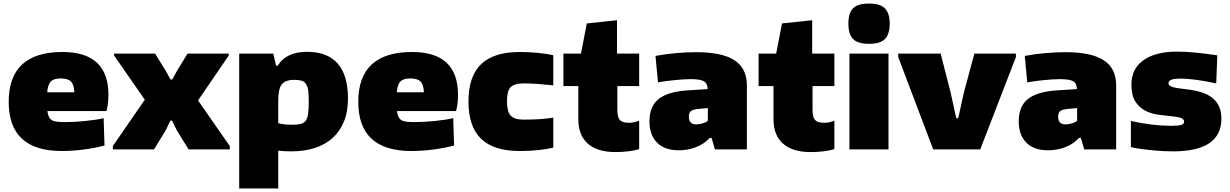

<svg xmlns="http://www.w3.org/2000/svg" viewBox="-20 -842 6930 1082"><path d="M328 9Q29 9 29 -268Q29 -549 332 -549Q591 -549 591 -308Q591 -282 588.5 -260Q586 -238 580 -216H247Q250 -195 256 -183Q262 -171 273 -164.5Q284 -158 302 -156Q320 -154 347 -154Q371 -154 400 -155.5Q429 -157 458.5 -160Q488 -163 515.5 -167Q543 -171 564 -176L569 -22Q517 -8 453.5 0.5Q390 9 328 9ZM322 -400Q284 -400 267 -383.5Q250 -367 246 -322H399Q397 -365 380 -382.5Q363 -400 322 -400Z M616 -19 796 -280 623 -529V-540H854L915 -441L941 -394H951L977 -442L1037 -540H1269V-529L1096 -276L1275 -19V0H1043L976 -108L950 -162H940L914 -108L848 0H616Z M1328 -540H1520L1536 -472H1545Q1571 -513 1612.5 -531.5Q1654 -550 1710 -550Q1825 -550 1883 -484Q1941 -418 1941 -286Q1941 -213 1918.5 -157.5Q1896 -102 1854.5 -64.5Q1813 -27 1754 -8Q1695 11 1621 11Q1602 11 1584 10Q1566 9 1548 7V220H1328ZM1626 -139Q1656 -139 1674.5 -143.5Q1693 -148 1703 -162Q1713 -176 1716.5 -201.5Q1720 -227 1720 -269Q1720 -306 1717 -330Q1714 -354 1705 -368Q1696 -382 1680 -387Q1664 -392 1639 -392Q1588 -392 1568 -366.5Q1548 -341 1548 -276V-148Q1578 -139 1626 -139Z M2298 9Q1999 9 1999 -268Q1999 -549 2302 -549Q2561 -549 2561 -308Q2561 -282 2558.5 -260Q2556 -238 2550 -216H2217Q2220 -195 2226 -183Q2232 -171 2243 -164.5Q2254 -158 2272 -156Q2290 -154 2317 -154Q2341 -154 2370 -155.5Q2399 -157 2428.5 -160Q2458 -163 2485.5 -167Q2513 -171 2534 -176L2539 -22Q2487 -8 2423.5 0.5Q2360 9 2298 9ZM2292 -400Q2254 -400 2237 -383.5Q2220 -367 2216 -322H2369Q2367 -365 2350 -382.5Q2333 -400 2292 -400Z M2909 9Q2763 9 2691.5 -59.5Q2620 -128 2620 -270Q2620 -412 2691.5 -480.5Q2763 -549 2909 -549Q2962 -549 3011.5 -544Q3061 -539 3098 -531V-361Q3051 -366 3010 -369Q2969 -372 2931 -372Q2878 -372 2857.5 -350.5Q2837 -329 2837 -272Q2837 -214 2857.5 -191Q2878 -168 2929 -168Q2982 -168 3020.5 -170.5Q3059 -173 3098 -179V-10Q3061 -1 3011.5 4Q2962 9 2909 9Z M3449 15Q3346 15 3292.5 -32.5Q3239 -80 3239 -171V-357H3155V-540H3254L3287 -710L3457 -728V-540H3582V-357H3459V-223Q3459 -181 3473.5 -165.5Q3488 -150 3525 -150Q3552 -150 3582 -162V-2Q3559 6 3522.5 10.5Q3486 15 3449 15Z M3806 5Q3725 5 3682.5 -38.5Q3640 -82 3640 -158Q3640 -242 3690.5 -283Q3741 -324 3846 -332L3968 -340Q3967 -356 3962.5 -366.5Q3958 -377 3947.5 -383.5Q3937 -390 3918.5 -393Q3900 -396 3872 -396Q3852 -396 3829 -394.5Q3806 -393 3781.5 -390.5Q3757 -388 3733 -385Q3709 -382 3688 -378L3674 -527Q3734 -538 3793 -543Q3852 -548 3903 -548Q4049 -548 4119 -502.5Q4189 -457 4189 -360V0H4009L3990 -65H3980Q3945 -28 3899.5 -11.5Q3854 5 3806 5ZM3904 -141Q3923 -141 3942.5 -147.5Q3962 -154 3969 -162V-233L3915 -228Q3885 -225 3873.5 -216Q3862 -207 3862 -184Q3862 -141 3904 -141Z M4549 15Q4446 15 4392.5 -32.5Q4339 -80 4339 -171V-357H4255V-540H4354L4387 -710L4557 -728V-540H4682V-357H4559V-223Q4559 -181 4573.5 -165.5Q4588 -150 4625 -150Q4652 -150 4682 -162V-2Q4659 6 4622.5 10.5Q4586 15 4549 15Z M4877 -595Q4814 -595 4787.5 -622Q4761 -649 4761 -709Q4761 -769 4787.5 -795.5Q4814 -822 4877 -822Q4941 -822 4967.5 -794Q4994 -766 4994 -709Q4994 -651 4968 -623Q4942 -595 4877 -595ZM4767 -540H4987V0H4767Z M5042 -520V-540H5281L5337 -321L5369 -176H5380L5412 -321L5471 -540H5705V-520L5504 0H5239Z M5887 5Q5806 5 5763.5 -38.5Q5721 -82 5721 -158Q5721 -242 5771.5 -283Q5822 -324 5927 -332L6049 -340Q6048 -356 6043.5 -366.5Q6039 -377 6028.5 -383.5Q6018 -390 5999.5 -393Q5981 -396 5953 -396Q5933 -396 5910 -394.5Q5887 -393 5862.5 -390.5Q5838 -388 5814 -385Q5790 -382 5769 -378L5755 -527Q5815 -538 5874 -543Q5933 -548 5984 -548Q6130 -548 6200 -502.5Q6270 -457 6270 -360V0H6090L6071 -65H6061Q6026 -28 5980.5 -11.5Q5935 5 5887 5ZM5985 -141Q6004 -141 6023.5 -147.5Q6043 -154 6050 -162V-233L5996 -228Q5966 -225 5954.5 -216Q5943 -207 5943 -184Q5943 -141 5985 -141Z M6590 11Q6565 11 6535 9.5Q6505 8 6473.5 5Q6442 2 6411 -2.5Q6380 -7 6353 -13V-160Q6419 -146 6474 -139.5Q6529 -133 6580 -133Q6620 -133 6636.5 -138Q6653 -143 6653 -156Q6653 -170 6636 -177Q6619 -184 6574 -188Q6540 -191 6502 -196.5Q6464 -202 6431.5 -219.5Q6399 -237 6377.5 -271Q6356 -305 6356 -366Q6356 -454 6423.5 -502.5Q6491 -551 6612 -551Q6661 -551 6714 -546Q6767 -541 6840 -530L6834 -372Q6774 -385 6722.5 -392Q6671 -399 6636 -399Q6598 -399 6581.5 -393Q6565 -387 6565 -373Q6565 -359 6586.5 -352Q6608 -345 6664 -339Q6710 -334 6747 -323Q6784 -312 6809.5 -292.5Q6835 -273 6849 -244Q6863 -215 6863 -173Q6863 11 6590 11Z"/></svg>

Font: Plata Sans Black
Style: Regular
Weight: 900
Designer: Pablo Impallari, Andres Torresi, & Cristiano Sobral
Foundry: Pablo Impallari, Andres Torresi, & Cristiano Sobral
Version: Version 1.00;December 28, 2019;FontCreator 12.0.0.2547 64-bi